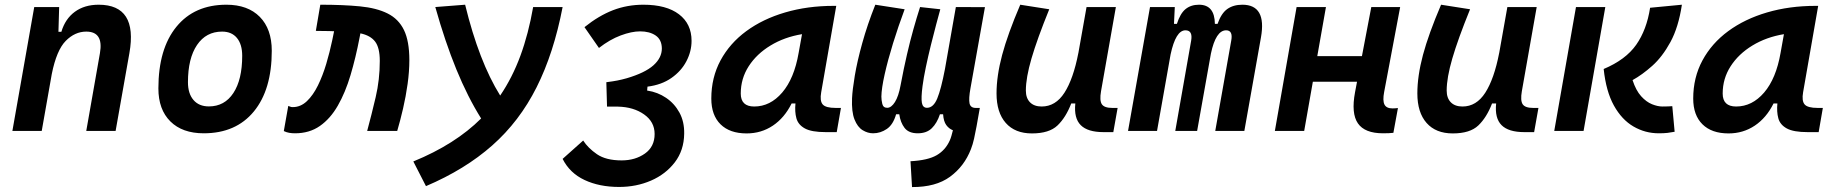

<svg xmlns="http://www.w3.org/2000/svg" viewBox="-20 -547 7657 802"><path d="M31.7 0 123 -517.6H227.1L224.1 -414.1H236.3Q252.4 -468.3 292.7 -497.8Q333 -527.3 392.1 -527.3Q556.2 -527.3 520.5 -325.2L462.9 0H340.3L397.5 -325.2Q413.1 -415 340.3 -415Q293 -415 254.6 -376.2Q216.3 -337.4 196.3 -237.8L154.3 0Z M831.1 9.8Q741.7 9.8 691.7 -39.8Q641.6 -89.4 641.6 -177.7Q641.6 -342.8 716.8 -435.1Q792 -527.3 925.8 -527.3Q1015.1 -527.3 1065.2 -476.6Q1115.2 -425.8 1115.2 -335Q1115.2 -172.4 1040.3 -81.3Q965.3 9.8 831.1 9.8ZM852.5 -102.5Q918 -102.5 954.8 -158.4Q991.7 -214.4 991.7 -314Q991.7 -361.8 969.7 -388.4Q947.8 -415 907.7 -415Q840.8 -415 803 -359.1Q765.1 -303.2 765.1 -203.6Q765.1 -156.2 788.1 -129.4Q811 -102.5 852.5 -102.5Z M1513.7 0Q1532.2 -68.4 1549.3 -141.4Q1566.4 -214.4 1566.4 -292.5Q1566.4 -347.7 1546.9 -373.3Q1527.3 -398.9 1485.4 -407.7L1481.9 -389.6Q1465.8 -305.7 1444.1 -232.9Q1422.4 -160.2 1391.1 -105.7Q1359.9 -51.3 1316.2 -20.8Q1272.5 9.8 1212.4 9.8Q1199.2 9.8 1188 7.8Q1176.8 5.9 1165.5 0.5L1184.1 -104.5Q1190.9 -102.5 1193.4 -101.1Q1195.8 -99.6 1203.1 -99.6Q1235.8 -99.6 1262 -124.5Q1288.1 -149.4 1308.1 -190.2Q1328.1 -231 1342.8 -280.3Q1357.4 -329.6 1367.7 -378.4L1375.5 -416.5Q1366.2 -417 1356.2 -417.2Q1346.2 -417.5 1335.9 -417.5Q1327.1 -417.5 1318.1 -417.7Q1309.1 -418 1299.3 -418L1317.9 -527.3Q1413.1 -527.3 1483.2 -520.5Q1553.2 -513.7 1599.1 -490.7Q1645 -467.8 1667.5 -421.4Q1689.9 -375 1689.9 -295.9Q1689.9 -248.5 1682.6 -196.3Q1675.3 -144 1663.6 -93.5Q1651.9 -43 1639.2 0Z M1759.3 230.5 1706.5 127.4Q1881.8 55.7 1989.7 -52.2Q1933.6 -141.6 1886.2 -257.3Q1838.9 -373 1798.3 -517.6L1922.9 -527.3Q1980.5 -290.5 2069.3 -147.9Q2120.1 -222.7 2153.8 -314.2Q2187.5 -405.8 2207 -517.6H2330.1Q2293 -324.7 2221.4 -182.4Q2149.9 -40 2036.1 60.5Q1922.4 161.1 1759.3 230.5Z M2565.9 233.9Q2483.4 233.9 2421.6 204.8Q2359.9 175.8 2330.1 116.7L2416 40Q2436 71.3 2473.6 97.2Q2511.2 123 2576.7 123Q2633.3 123 2673.8 94.5Q2714.4 65.9 2714.4 12.7Q2714.4 -38.1 2670.4 -69.1Q2626.5 -100.1 2561.5 -101.6Q2556.2 -101.6 2549.8 -101.6Q2543.5 -101.6 2535.6 -101.6Q2531.2 -101.6 2526.4 -101.6Q2521.5 -101.6 2515.6 -101.6L2512.7 -203.6Q2540 -207 2558.8 -210.7Q2577.6 -214.4 2598.1 -220.2Q2674.3 -242.7 2709.5 -274.2Q2744.6 -305.7 2744.6 -344.7Q2744.1 -381.3 2718.8 -398.7Q2693.4 -416 2653.8 -416Q2618.2 -416 2572.5 -398.9Q2526.9 -381.8 2481.9 -346.7L2421.4 -433.6Q2481 -481.4 2540.5 -504.4Q2600.1 -527.3 2667.5 -527.3Q2763.7 -527.3 2816.2 -487.3Q2868.7 -447.3 2868.7 -376.5Q2868.7 -332.5 2847.2 -291.3Q2825.7 -250 2784.4 -221.2Q2743.2 -192.4 2684.6 -185.1L2683.1 -168.5H2684.6Q2727.1 -162.1 2762.2 -138.4Q2797.4 -114.7 2818.1 -76.7Q2838.9 -38.6 2837.9 11.7Q2836.9 81.1 2798.8 130.9Q2760.7 180.7 2699.5 207.3Q2638.2 233.9 2565.9 233.9Z M3098.6 10.3Q3028.3 10.3 2989.7 -27.8Q2951.2 -65.9 2951.2 -135.3Q2951.2 -223.1 2989.7 -294.7Q3028.3 -366.2 3097.4 -417Q3166.5 -467.8 3259.8 -495.1Q3353 -522.5 3461.9 -522.5H3473.1L3410.2 -161.6Q3403.8 -125.5 3416.5 -110.8Q3429.2 -96.2 3470.7 -96.2H3492.7L3475.1 4.9H3429.2Q3370.1 4.9 3342 -10.5Q3314 -25.9 3306.6 -53Q3299.3 -80.1 3302.7 -114.7H3286.6Q3256.8 -54.7 3208.3 -22.2Q3159.7 10.3 3098.6 10.3ZM3130.4 -102.1Q3197.3 -102.1 3247.3 -160.4Q3297.4 -218.8 3315.9 -325.7L3330.1 -404.3Q3256.3 -392.1 3198.5 -356.9Q3140.6 -321.8 3107.4 -270.3Q3074.2 -218.8 3074.2 -156.2Q3074.2 -102.1 3130.4 -102.1Z M3789.6 234.4 3783.2 126.5Q3856 122.6 3892.6 101.3Q3929.2 80.1 3947.3 39.6Q3951.2 31.2 3954.3 20Q3957.5 8.8 3960.4 -2.9Q3943.8 -9.3 3932.6 -24.7Q3921.4 -40 3919.4 -69.8H3906.2Q3894 -32.7 3872.3 -11.5Q3850.6 9.8 3813.5 9.8Q3775.9 9.8 3758.5 -12.7Q3741.2 -35.2 3736.3 -69.8H3723.1Q3710.9 -26.4 3684.3 -8.3Q3657.7 9.8 3627 9.8Q3604.5 9.8 3583.3 -3.2Q3562 -16.1 3549.3 -48.1Q3536.6 -80.1 3539.1 -136.7Q3540.5 -170.4 3550.5 -230.5Q3560.5 -290.5 3581.8 -367.2Q3603 -443.8 3636.2 -527.3L3758.8 -508.3Q3732.4 -437.5 3710.4 -366.5Q3688.5 -295.4 3675.3 -236.6Q3662.1 -177.7 3661.6 -143.6Q3661.6 -128.9 3665.5 -112.8Q3669.4 -96.7 3686 -96.7Q3703.1 -96.7 3718.3 -120.8Q3733.4 -145 3741.7 -190.4Q3755.4 -263.2 3768.6 -319.8Q3781.7 -376.5 3795.2 -424.3Q3808.6 -472.2 3823.2 -517.6L3907.7 -508.3Q3901.4 -484.9 3890.6 -445.1Q3879.9 -405.3 3868.4 -358.6Q3856.9 -312 3847.4 -266.8Q3837.9 -221.7 3833.5 -187.5Q3827.1 -138.2 3830.8 -117.4Q3834.5 -96.7 3852.1 -96.7Q3878.9 -96.7 3895 -135.7Q3911.1 -174.8 3927.2 -258.8L3972.7 -517.6L4094.2 -517.1L4033.7 -178.2Q4025.9 -134.8 4029.8 -115.5Q4033.7 -96.2 4055.7 -96.2H4072.8L4059.1 -19Q4054.2 7.8 4048.8 32Q4043.5 56.2 4035.6 76.2Q4007.8 147.9 3948.2 191.4Q3888.7 234.9 3789.6 234.4Z M4290.5 10.3Q4219.7 10.3 4181.2 -33.4Q4142.6 -77.1 4142.6 -156.7Q4142.6 -229.5 4166 -317.4Q4189.5 -405.3 4241.7 -527.3L4362.8 -508.3Q4312 -383.3 4288.6 -302.7Q4265.1 -222.2 4265.1 -168.9Q4265.1 -137.2 4282.5 -119.6Q4299.8 -102.1 4331.1 -102.1Q4389.2 -102.1 4426.3 -159.7Q4463.4 -217.3 4484.4 -325.7V-325.2L4518.6 -517.6H4641.1L4579.1 -166Q4572.3 -127 4582.5 -111.6Q4592.8 -96.2 4626 -96.2H4648.4L4630.4 4.9H4589.4Q4523.4 4.9 4494.4 -24.2Q4465.3 -53.2 4471.7 -114.7H4454.6Q4432.1 -56.2 4397.2 -22.9Q4362.3 10.3 4290.5 10.3Z M4887.2 -517.6 4883.8 -447.3H4896Q4909.7 -490.7 4932.1 -509Q4954.6 -527.3 4988.3 -527.3Q5053.7 -527.3 5054.7 -447.3H5065.9Q5081.1 -491.2 5106.4 -509.3Q5131.8 -527.3 5169.4 -527.3Q5271.5 -527.3 5247.1 -390.6L5177.7 0H5056.2L5123 -377.4Q5130.9 -420.4 5101.6 -420.4Q5058.6 -420.4 5038.1 -323.2L4980.5 0H4889.2L4955.6 -377.4Q4962.9 -420.4 4931.6 -420.4Q4891.1 -420.4 4869.6 -319.3L4813 0H4691.9L4783.7 -517.6Z M5305.2 0 5396 -517.6H5518.6L5482.4 -312.5H5668.9L5708 -517.6H5828.6L5761.7 -162.6Q5754.9 -127 5762.9 -110.6Q5771 -94.2 5796.4 -94.2Q5807.1 -94.2 5819.3 -95.7L5800.3 7.8Q5784.2 9.8 5757.3 9.8Q5680.7 9.8 5652.1 -31.7Q5623.5 -73.2 5640.1 -161.6L5648.4 -205.6H5463.9L5427.7 0Z M6048.3 10.3Q5977.5 10.3 5939 -33.4Q5900.4 -77.1 5900.4 -156.7Q5900.4 -229.5 5923.8 -317.4Q5947.3 -405.3 5999.5 -527.3L6120.6 -508.3Q6069.8 -383.3 6046.4 -302.7Q6022.9 -222.2 6022.9 -168.9Q6022.9 -137.2 6040.3 -119.6Q6057.6 -102.1 6088.9 -102.1Q6147 -102.1 6184.1 -159.7Q6221.2 -217.3 6242.2 -325.7V-325.2L6276.4 -517.6H6398.9L6336.9 -166Q6330.1 -127 6340.3 -111.6Q6350.6 -96.2 6383.8 -96.2H6406.2L6388.2 4.9H6347.2Q6281.2 4.9 6252.2 -24.2Q6223.1 -53.2 6229.5 -114.7H6212.4Q6189.9 -56.2 6155 -22.9Q6120.1 10.3 6048.3 10.3Z M6908.7 9.8Q6852.1 9.8 6803.2 -18.6Q6754.4 -46.9 6721.4 -106.2Q6688.5 -165.5 6678.7 -258.8Q6770.5 -297.4 6814.5 -359.9Q6858.4 -422.4 6872.6 -514.6L7005.4 -527.3Q6991.2 -433.1 6957.5 -371.3Q6923.8 -309.6 6881.6 -272Q6839.4 -234.4 6799.3 -212.4Q6813.5 -168.9 6835.2 -145Q6856.9 -121.1 6880.6 -111.6Q6904.3 -102.1 6923.8 -102.1Q6939.5 -102.1 6946.5 -102.5Q6953.6 -103 6965.3 -103.5L6975.1 3.4Q6960 6.3 6945.1 8.1Q6930.2 9.8 6908.7 9.8ZM6472.2 0 6563 -517.6H6685.5L6594.7 0Z M7200.2 10.3Q7129.9 10.3 7091.3 -27.8Q7052.7 -65.9 7052.7 -135.3Q7052.7 -223.1 7091.3 -294.7Q7129.9 -366.2 7199 -417Q7268.1 -467.8 7361.3 -495.1Q7454.6 -522.5 7563.5 -522.5H7574.7L7511.7 -161.6Q7505.4 -125.5 7518.1 -110.8Q7530.8 -96.2 7572.3 -96.2H7594.2L7576.7 4.9H7530.8Q7471.7 4.9 7443.6 -10.5Q7415.5 -25.9 7408.2 -53Q7400.9 -80.1 7404.3 -114.7H7388.2Q7358.4 -54.7 7309.8 -22.2Q7261.2 10.3 7200.2 10.3ZM7231.9 -102.1Q7298.8 -102.1 7348.9 -160.4Q7398.9 -218.8 7417.5 -325.7L7431.6 -404.3Q7357.9 -392.1 7300 -356.9Q7242.2 -321.8 7209 -270.3Q7175.8 -218.8 7175.8 -156.2Q7175.8 -102.1 7231.9 -102.1Z"/></svg>

Font: Cascadia Code PL SemiBold
Style: Italic
Weight: 600
Italic angle: -10°
Monospace: yes
Designer: Aaron Bell
Foundry: Saja Typeworks
Version: Version 2404.023; ttfautohint (v1.8.4)